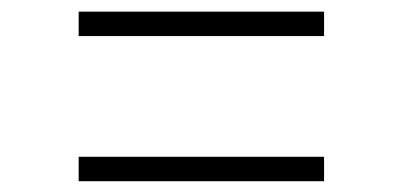

<svg xmlns="http://www.w3.org/2000/svg" viewBox="-20 -450 709 338"><path d="M550.5 -429.5V-386.5H118.5V-429.5ZM550.5 -174V-131H118.5V-174Z"/></svg>

Font: Merriweather 144pt ExtraBold
Style: Regular
Weight: 800
Version: Version 2.100